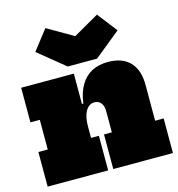

<svg xmlns="http://www.w3.org/2000/svg" viewBox="-124 -979 1011 1088"><g transform="rotate(-15 381.5 -435.5)"><path d="M479 -628H307L151 -755L241 -871L393 -783L543 -869L633 -753ZM330 -203H376V0H21V-203H76V-377H21V-580H330ZM452 -203V-330Q452 -358.5 437.8 -375.8Q423.5 -393 400 -393Q378.5 -393 362.8 -378Q347 -363 338.5 -335.8Q330 -308.5 330 -271L296 -402H338Q346.5 -465.5 371.8 -508.2Q397 -551 437.5 -572.5Q478 -594 533 -594Q617 -594 661.5 -547.5Q706 -501 706 -414V-203H756V0H406V-203Z"/></g></svg>

Font: Hepta Slab ExtraLight Black
Style: Regular
Weight: 900
Version: Version 1.102